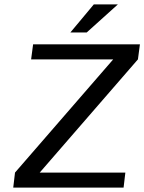

<svg xmlns="http://www.w3.org/2000/svg" viewBox="-20 -850 654 870"><path d="M540 0 548 -68H160L605 -581L614 -649H130L121 -581H493L48 -68L40 0ZM514 -830H405L299 -703H373Z"/></svg>

Font: Gamestation Text
Style: Italic
Weight: 400
Designer: Jonas Hecksher
Foundry: Jonas Hecksher, Playtypeª, e-types AS
Version: Version 1.003